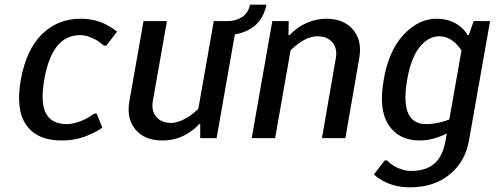

<svg xmlns="http://www.w3.org/2000/svg" viewBox="-20 -590 2125 820"><path d="M243 10Q139 10 92.5 -55.5Q46 -121 69 -250Q92 -378 159.5 -444Q227 -510 324 -510Q389 -510 439 -482Q463 -469 480 -455L434 -395H424Q410 -407 395 -417Q355 -440 322 -440Q202 -440 169 -250Q152 -149 177 -104.5Q202 -60 265 -60Q300 -60 346 -82Q368 -94 383 -105H393L417 -45Q397 -30 367 -17Q311 10 243 10Z M1118 -570Q1096 -463 983 -443L905 0H835V-60H830Q813 -40 789 -25Q739 10 673 10Q597 10 558 -37.5Q519 -85 533 -160L593 -500H693L633 -160Q625 -118 647 -91.5Q669 -65 711 -65Q745 -65 791 -95Q809 -108 827 -125L893 -500H953Q987 -500 1013.5 -517Q1040 -534 1048 -570Z M1055 0 1143 -500H1213L1212 -440H1217Q1231 -456 1258 -475Q1314 -510 1374 -510Q1449 -510 1488.5 -462.5Q1528 -415 1514 -340L1455 0H1355L1414 -340Q1422 -382 1400 -408.5Q1378 -435 1336 -435Q1298 -435 1256 -405Q1236 -390 1221 -375L1155 0Z M1732 210Q1666 210 1617 183Q1591 169 1577 155L1623 95H1633Q1644 107 1661 118Q1699 140 1735 140Q1799 140 1835 109Q1871 78 1883 10L1888 -20Q1872 -11 1853 -5Q1814 10 1773 10Q1683 10 1639.5 -56.5Q1596 -123 1619 -250Q1640 -374 1704 -442Q1768 -510 1844 -510Q1905 -510 1948 -475Q1968 -457 1977 -440H1982L2003 -500H2073L1983 10Q1967 101 1900 155.5Q1833 210 1732 210ZM1800 -60Q1832 -60 1870 -70Q1887 -75 1899 -80L1951 -375Q1942 -389 1926 -405Q1894 -435 1856 -435Q1810 -435 1773 -390Q1736 -345 1719 -250Q1686 -60 1800 -60Z"/></svg>

Font: Scada
Style: Italic
Weight: 400
Italic angle: -10°
Designer: Jovanny Lemonad
Foundry: Jovanny Lemonad
Version: Version 4.100;PS 004.100;hotconv 1.0.88;makeotf.lib2.5.64775